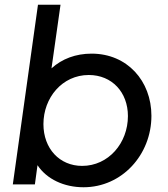

<svg xmlns="http://www.w3.org/2000/svg" viewBox="-20 -777 708 809"><path d="M332 12C494 12 618 -125 618 -289C618 -436 516 -551 366 -551C299 -551 241 -529 197 -489L235 -757H140L34 0H127L138 -81C177 -22 250 12 332 12ZM163 -254C163 -365 242 -461 354 -461C452 -461 519 -388 519 -288C519 -174 437 -78 326 -78C231 -78 163 -151 163 -254Z"/></svg>

Font: Mluvka Medium
Style: Italic
Weight: 500
Italic angle: -8°
Designer: Modified by Jiří Krblich, Original typeface by Gumpita Rahayu
Foundry: Gumpita Rahayu & Jiří Krblich
Version: Version 2.000;Glyphs 3.1.1 (3134)